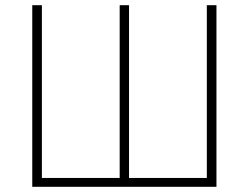

<svg xmlns="http://www.w3.org/2000/svg" viewBox="-20 -718 956 738"><path d="M104 0V-698H141V-34H440V-698H476V-34H775V-698H812V0Z"/></svg>

Font: IBM Plex Sans ExtraLight
Style: Regular
Weight: 250
Designer: Mike Abbink, Paul van der Laan, Pieter van Rosmalen
Foundry: Bold Monday
Version: Version 3.201